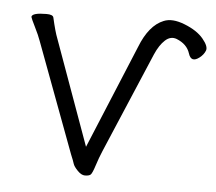

<svg xmlns="http://www.w3.org/2000/svg" viewBox="-43 -537 669 596"><g transform="rotate(5 292.0 -239.0)"><path d="M372 -399Q399 -468 444 -486Q470 -497 509.5 -481.5Q549 -466 568.5 -442.5Q588 -419 583 -406Q578 -393 565 -383Q540 -364 531 -392.5Q522 -421 489 -434Q470 -441 453 -425.5Q436 -410 423 -380L290 -67Q281 -46 273 -21Q265 4 260 8.5Q255 13 242 13Q231 13 219 0.5Q207 -12 204.5 -20.5Q202 -29 194 -48L66 -391Q60 -408 47.5 -433Q35 -458 34 -463Q35 -476 80 -476Q100 -476 102 -467Q112 -423 120 -403L238 -76Z"/></g></svg>

Font: LXGW WenKai Lite Light
Style: Regular
Weight: 300
Designer: LXGW / Fontworks Inc.
Foundry: LXGW / Fontworks Inc.
Version: Version 1.511; March 25, 2025